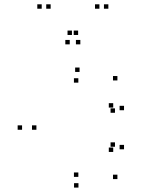

<svg xmlns="http://www.w3.org/2000/svg" viewBox="-20 -828 660 870"><path d="M512 -16.5V-36.5H492V-16.5ZM542 -151.5V-171.5H522V-151.5ZM501 -163V-183H481V-163ZM493 -139.5V-159.5H473V-139.5ZM335 -26.5V-46.5H315V-26.5ZM145 -240V-260H125V-240ZM335 -453.5V-473.5H315V-453.5ZM493 -340.5V-360.5H473V-340.5ZM501 -317V-337H481V-317ZM542 -328.5V-348.5H522V-328.5ZM512 -463.5V-483.5H492V-463.5ZM340.5 -502V-522H320.5V-502ZM80 -240V-260H60V-240ZM335.5 22V2H315.5V22ZM209.5 -788.5V-808.5H189.5V-788.5ZM334 -669.5V-689.5H314V-669.5ZM306 -669.5V-689.5H286V-669.5ZM430.5 -788.5V-808.5H410.5V-788.5ZM471 -788.5V-808.5H451V-788.5ZM344 -627V-647H324V-627ZM296 -627V-647H276V-627ZM169 -788.5V-808.5H149V-788.5Z"/></svg>

Font: Monaspace Xenon Dots Var
Style: Regular
Weight: 400
Designer: Riley Cran and the Lettermatic Team
Version: Version 1.100 (Monaspace Xenon Dots)